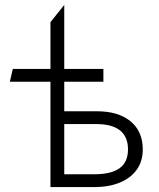

<svg xmlns="http://www.w3.org/2000/svg" viewBox="-20 -760 645 780"><path d="M185 0V-670L241 -740V-52H362Q432 -52 466 -76.8Q500 -101.5 500 -153Q500 -204 467.8 -230Q435.5 -256 371 -256H228V-308H374Q460.5 -308 510.2 -267.2Q560 -226.5 560 -153Q560 -104.5 535.2 -70.2Q510.5 -36 466.2 -18Q422 0 364 0ZM20 -428 32 -480H400V-428Z"/></svg>

Font: Geologica-Sharp
Style: Regular
Weight: 100
Designer: Sindre Bremnes, Frode Helland
Foundry: Monokrom Skriftforlag AS
Version: Version 1.010;gftools[0.9.28]